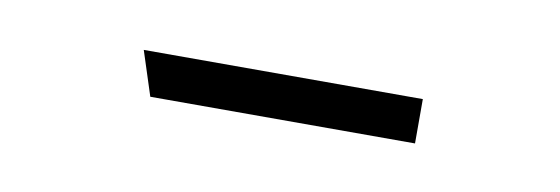

<svg xmlns="http://www.w3.org/2000/svg" viewBox="-23 -90 423 145"><g transform="rotate(10 188.0 -17.0)"><path d="M81 -34H295V0H92Z"/></g></svg>

Font: FiraGO UltraLight
Style: Regular
Weight: 200
Designer: bBox Type
Foundry: bBox Type GmbH
Version: Version 1.001